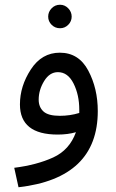

<svg xmlns="http://www.w3.org/2000/svg" viewBox="-20 -559 487 809"><path d="M392 -91Q392 -186 352 -261.5Q312 -337 232 -337Q156 -337 110 -266.5Q64 -196 64 -119Q64 8 223 8Q266 8 300 -2Q273 73 204 104.5Q135 136 40 148L58 230Q392 192 392 -91ZM143 -139Q143 -180 166 -217.5Q189 -255 224 -255Q266 -255 290 -207Q314 -159 314 -97Q314 -89 314 -83Q275 -71 232 -71Q183 -71 163 -89.5Q143 -108 143 -139ZM233 -440Q253 -440 267.5 -454.5Q282 -469 282 -489Q282 -509 267.5 -524Q253 -539 233 -539Q212 -539 197.5 -524Q183 -509 183 -489Q183 -469 197.5 -454.5Q212 -440 233 -440Z"/></svg>

Font: Noto Sans Arabic UI
Style: Regular
Weight: 400
Designer: Nadine Chahine - Monotype Design Team
Foundry: Monotype Imaging Inc.
Version: Version 1.900